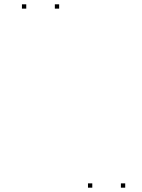

<svg xmlns="http://www.w3.org/2000/svg" viewBox="-20 -760 660 890"><path d="M560.4 110V90H540.4V110ZM254.2 -720V-740H234.2V-720ZM101.7 -720V-740H81.7V-720ZM407.8 110V90H387.8V110Z"/></svg>

Font: Monaspace Radon Dots Var
Style: Regular
Weight: 400
Designer: Riley Cran and the Lettermatic Team
Version: Version 1.100 (Monaspace Radon Dots)